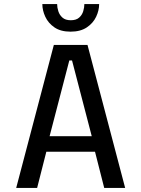

<svg xmlns="http://www.w3.org/2000/svg" viewBox="-20 -920 690 940"><path d="M592.7 0H490.2L445.2 -177H206.8L161.8 0H59.3L243.6 -700H408.4ZM319.3 -623.9 222.8 -253.1H429.2L332.7 -623.9ZM325.6 -765Q277.1 -765 246.7 -785.8Q216.3 -806.6 201.8 -837.9Q187.3 -869.1 187.3 -900.1H259.7Q259.7 -883.6 265.5 -865.2Q271.2 -846.8 285.7 -833.9Q300.1 -820.9 326.6 -820.9Q353.3 -820.9 367.6 -833.9Q382 -846.8 387.5 -865.2Q393 -883.6 393 -900.1H465.4Q465.4 -869.1 450.7 -837.9Q435.9 -806.6 404.9 -785.8Q373.8 -765 325.6 -765Z"/></svg>

Font: Trispace Thin
Style: Regular
Weight: 100
Designer: Tyler Finck
Foundry: Etcetera Type Company
Version: Version 1.210